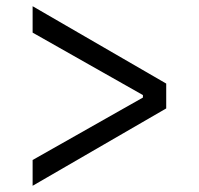

<svg xmlns="http://www.w3.org/2000/svg" viewBox="-20 -614 640 618"><path d="M85 -99 440 -300V-308L85 -509V-594L515 -345V-265L85 -16Z"/></svg>

Font: iA Writer Mono V
Style: Regular
Weight: 400
Designer: Mike Abbink, Paul van der Laan, Pieter van Rosmalen
Foundry: Bold Monday
Version: Version 2.000